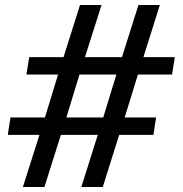

<svg xmlns="http://www.w3.org/2000/svg" viewBox="-20 -750 732 770"><path d="M158.2 0H71.8L138.2 -209H11.2L22 -278.8H160.2L212.9 -451.2H85.9L97.2 -521H234.9L300.8 -730H387.2L320.8 -521H469.2L535.2 -730H621.1L555.2 -521H681.2L669.9 -451.2H533.2L480 -278.8H606L595.2 -209H458L392.1 0H306.2L372.1 -209H224.1ZM246.1 -278.8H394L446.8 -451.2H298.8Z"/></svg>

Font: Sora Italic
Style: Regular
Weight: 400
Designer: Jonathan Barnbrook, Julián Moncada
Foundry: Barnbrook Fonts
Version: Version 2.000